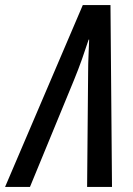

<svg xmlns="http://www.w3.org/2000/svg" viewBox="-84 -736 525 756"><path d="M-64 0 242 -716H351L357 0H259L263 -454Q263 -483 264.5 -516Q266 -549 267 -580H265Q253 -543 239 -503.5Q225 -464 207 -420L34 0Z"/></svg>

Font: Noto Sans ExtraCondensed Medium
Style: Italic
Weight: 500
Width: 2
Italic angle: -12°
Designer: Monotype Design Team
Foundry: Monotype Imaging Inc.
Version: Version 2.013; ttfautohint (v1.8.4.7-5d5b)